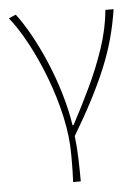

<svg xmlns="http://www.w3.org/2000/svg" viewBox="-50 -530 544 749"><g transform="rotate(-5 222.0 -155.0)"><path d="M206 180Q207 157 207.5 140.5Q208 124 208 108.5Q208 93 208 72Q208 1 190.5 -77.5Q173 -156 144 -232Q115 -308 80.5 -372Q46 -436 12 -478L40 -490Q68 -453 96.5 -401.5Q125 -350 150.5 -289.5Q176 -229 195 -165Q214 -101 223 -41H227Q264 -110 298.5 -182.5Q333 -255 358 -329.5Q383 -404 390 -478H422Q413 -418 397.5 -362Q382 -306 358.5 -249.5Q335 -193 303 -131.5Q271 -70 228 2Q233 42 234.5 90Q236 138 236 180Z"/></g></svg>

Font: Source Sans Variable
Style: Regular
Weight: 200
Designer: Paul D. Hunt
Foundry: Adobe Systems Incorporated
Version: Version 3.006;hotconv 1.0.111;makeotfexe 2.5.65597